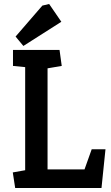

<svg xmlns="http://www.w3.org/2000/svg" viewBox="-20 -941 555 961"><path d="M56 0 44 -78 106 -89V-605L45 -611V-691H278L289 -611L218 -599V-93H403L439 -194H508L488 0ZM97 -711 58 -758 192 -913 226 -921 287 -832Z"/></svg>

Font: Kreon Light Medium
Style: Regular
Weight: 500
Version: Version 2.002